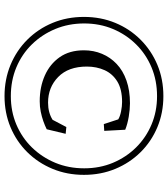

<svg xmlns="http://www.w3.org/2000/svg" viewBox="32 -756 728 831"><g transform="rotate(90 395.5 -341.0)"><path d="M396.5 2.9Q324.2 2.9 261.7 -22.9Q199.2 -48.8 152.3 -95.7Q105.5 -142.6 79.6 -205.1Q53.7 -267.6 53.7 -340.8Q53.7 -414.1 79.6 -476.6Q105.5 -539.1 152.3 -585.9Q199.2 -632.8 261.2 -658.7Q323.2 -684.6 396.5 -684.6Q468.8 -684.6 530.8 -658.7Q592.8 -632.8 639.2 -585.9Q685.5 -539.1 711.4 -476.6Q737.3 -414.1 737.3 -340.8Q737.3 -267.6 711.4 -205.1Q685.5 -142.6 639.2 -95.7Q592.8 -48.8 530.8 -22.9Q468.8 2.9 396.5 2.9ZM418.9 -149.4Q357.4 -149.4 307.6 -171.4Q257.8 -193.4 228 -235.8Q198.2 -278.3 198.2 -340.8Q198.2 -382.8 213.4 -418.9Q228.5 -455.1 257.3 -482.4Q286.1 -509.8 329.1 -524.9Q372.1 -540 427.7 -540Q454.1 -540 485.8 -534.7Q517.6 -529.3 542 -519.5L546.9 -428.7L517.6 -426.8L497.1 -489.3Q484.4 -497.1 462.4 -501.5Q440.4 -505.9 421.9 -505.9Q367.2 -505.9 333.5 -485.4Q299.8 -464.8 284.2 -430.2Q268.6 -395.5 268.6 -353.5Q268.6 -273.4 313.5 -229.5Q358.4 -185.5 424.8 -185.5Q446.3 -185.5 464.8 -190.4Q483.4 -195.3 499 -205.1L530.3 -264.6L559.6 -261.7L540 -179.7Q524.4 -171.9 504.9 -165Q485.4 -158.2 463.9 -153.8Q442.4 -149.4 418.9 -149.4ZM396.5 -24.4Q462.9 -24.4 519.5 -48.3Q576.2 -72.3 618.7 -115.7Q661.1 -159.2 685.1 -216.8Q709 -274.4 709 -341.8Q709 -409.2 685.1 -466.3Q661.1 -523.4 618.7 -566.4Q576.2 -609.4 519.5 -633.3Q462.9 -657.2 396.5 -657.2Q329.1 -657.2 272 -633.3Q214.8 -609.4 172.4 -566.4Q129.9 -523.4 106 -466.3Q82 -409.2 82 -341.8Q82 -274.4 106 -216.8Q129.9 -159.2 172.4 -115.7Q214.8 -72.3 272 -48.3Q329.1 -24.4 396.5 -24.4Z"/></g></svg>

Font: Crimson Pro ExtraLight
Style: Regular
Weight: 250
Designer: Jacques Le Bailly
Foundry: Baron von Fonthausen
Version: Version 1.003